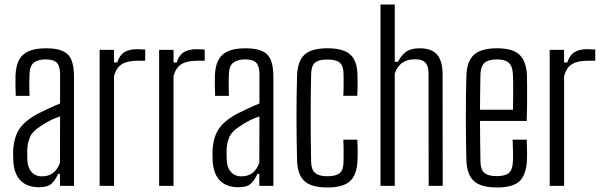

<svg xmlns="http://www.w3.org/2000/svg" viewBox="-20 -820 2650 847"><path d="M152.5 6Q101 6 72 -22.2Q43 -50.5 39 -105Q38.5 -118.5 38 -130.5Q37.5 -142.5 38 -156.5Q40 -191 49.8 -219.5Q59.5 -248 82.2 -271.8Q105 -295.5 145 -317.5Q167.5 -329 194.5 -341.5Q221.5 -354 245 -363.5V-493Q245 -527.5 231.2 -542.8Q217.5 -558 181 -558Q150.5 -558 131.2 -544.8Q112 -531.5 110.5 -498Q109.5 -481 109.2 -461.8Q109 -442.5 109.5 -425.2Q110 -408 110.5 -397H49.5Q48.5 -422 48.2 -445.2Q48 -468.5 48.5 -489.5Q50.5 -529.5 64 -555.5Q77.5 -581.5 106.8 -594.2Q136 -607 184 -607Q231.5 -607 258.2 -594.2Q285 -581.5 295.8 -553.8Q306.5 -526 306.5 -481.5V0H244.5V-53H236Q225 -26.5 207.8 -10.2Q190.5 6 152.5 6ZM164.5 -42Q194.5 -42 214.2 -57.2Q234 -72.5 244.5 -102L245 -306.5Q225 -300 204 -289.8Q183 -279.5 155.5 -261Q122.5 -240 111.8 -214.2Q101 -188.5 100 -156.5Q100 -142.5 100.2 -130.8Q100.5 -119 101 -108.5Q103.5 -78 120.2 -60Q137 -42 164.5 -42Z M419.5 0V-600H483V-544.5H497Q507.5 -576.5 528.5 -589.8Q549.5 -603 586 -603Q594 -603 603 -602.2Q612 -601.5 620.5 -601.5V-552H586.5Q542.5 -552 518 -537Q493.5 -522 483 -484.5V0Z M682 0V-600H745.5V-544.5H759.5Q770 -576.5 791 -589.8Q812 -603 848.5 -603Q856.5 -603 865.5 -602.2Q874.5 -601.5 883 -601.5V-552H849Q805 -552 780.5 -537Q756 -522 745.5 -484.5V0Z M1032 6Q980.5 6 951.5 -22.2Q922.5 -50.5 918.5 -105Q918 -118.5 917.5 -130.5Q917 -142.5 917.5 -156.5Q919.5 -191 929.2 -219.5Q939 -248 961.8 -271.8Q984.5 -295.5 1024.5 -317.5Q1047 -329 1074 -341.5Q1101 -354 1124.5 -363.5V-493Q1124.5 -527.5 1110.8 -542.8Q1097 -558 1060.5 -558Q1030 -558 1010.8 -544.8Q991.5 -531.5 990 -498Q989 -481 988.8 -461.8Q988.5 -442.5 989 -425.2Q989.5 -408 990 -397H929Q928 -422 927.8 -445.2Q927.5 -468.5 928 -489.5Q930 -529.5 943.5 -555.5Q957 -581.5 986.2 -594.2Q1015.5 -607 1063.5 -607Q1111 -607 1137.8 -594.2Q1164.5 -581.5 1175.2 -553.8Q1186 -526 1186 -481.5V0H1124V-53H1115.5Q1104.5 -26.5 1087.2 -10.2Q1070 6 1032 6ZM1044 -42Q1074 -42 1093.8 -57.2Q1113.5 -72.5 1124 -102L1124.5 -306.5Q1104.5 -300 1083.5 -289.8Q1062.5 -279.5 1035 -261Q1002 -240 991.2 -214.2Q980.5 -188.5 979.5 -156.5Q979.5 -142.5 979.8 -130.8Q980 -119 980.5 -108.5Q983 -78 999.8 -60Q1016.5 -42 1044 -42Z M1494.5 -397.5Q1495.5 -415 1495.8 -431.8Q1496 -448.5 1495.8 -464.5Q1495.5 -480.5 1495.5 -495Q1495 -530.5 1478.2 -544Q1461.5 -557.5 1424 -557.5Q1386 -557.5 1369.8 -543.5Q1353.5 -529.5 1352.5 -494Q1351.5 -447.5 1351 -400Q1350.5 -352.5 1350.5 -303.8Q1350.5 -255 1351 -205.5Q1351.5 -156 1352.5 -106Q1353.5 -70.5 1370.8 -56.5Q1388 -42.5 1424.5 -42.5Q1462 -42.5 1478.5 -56.2Q1495 -70 1495.5 -106.5Q1495.5 -129 1495.8 -151.8Q1496 -174.5 1494.5 -204H1556Q1557.5 -183 1557.8 -156.2Q1558 -129.5 1557 -111.5Q1554.5 -49 1524.2 -21Q1494 7 1424.5 7Q1354 7 1323.2 -21Q1292.5 -49 1290.5 -111.5Q1289.5 -151 1288.8 -197.5Q1288 -244 1288 -294.2Q1288 -344.5 1288.5 -393.8Q1289 -443 1290.5 -487.5Q1293 -551.5 1323.8 -579.2Q1354.5 -607 1424 -607Q1494 -607 1525 -579.5Q1556 -552 1557 -489Q1557.5 -467.5 1557.5 -444Q1557.5 -420.5 1556 -397.5Z M1658.5 0V-800H1721.5V-547.5H1735.5Q1751.5 -578 1772.5 -592.5Q1793.5 -607 1831.5 -607Q1884 -607 1908.2 -579Q1932.5 -551 1932.5 -491L1933 0H1871L1870.5 -495Q1870.5 -529 1856.5 -543.8Q1842.5 -558.5 1811.5 -558.5Q1776.5 -558.5 1754.5 -543Q1732.5 -527.5 1721.5 -496V0Z M2173 7Q2102 7 2071 -21Q2040 -49 2037.5 -112Q2036.5 -151 2035.8 -197.8Q2035 -244.5 2035 -294.2Q2035 -344 2035.5 -393.2Q2036 -442.5 2037.5 -487Q2040 -551.5 2071.8 -579.2Q2103.5 -607 2172.5 -607Q2242 -607 2271.8 -578.5Q2301.5 -550 2304.5 -489.5Q2305 -478 2305.2 -444.8Q2305.5 -411.5 2305.2 -368.8Q2305 -326 2303.5 -286.5H2097.5Q2097.5 -242 2098.2 -196.8Q2099 -151.5 2099.5 -106Q2100.5 -70.5 2117.8 -56.8Q2135 -43 2171 -43Q2208.5 -43 2224.8 -56.8Q2241 -70.5 2242.5 -106Q2243.5 -121 2243.2 -148.8Q2243 -176.5 2241.5 -204H2303.5Q2304.5 -184.5 2305 -156.2Q2305.5 -128 2304.5 -112Q2301 -48.5 2272 -20.8Q2243 7 2173 7ZM2097.5 -336H2243Q2243.5 -367.5 2243.8 -399.8Q2244 -432 2243.8 -457.8Q2243.5 -483.5 2242.5 -494Q2240.5 -530 2223.5 -544Q2206.5 -558 2172.5 -558Q2133 -558 2116.8 -542Q2100.5 -526 2099.5 -494Q2099 -456 2098.2 -416.2Q2097.5 -376.5 2097.5 -336Z M2405 0V-600H2468.5V-544.5H2482.5Q2493 -576.5 2514 -589.8Q2535 -603 2571.5 -603Q2579.5 -603 2588.5 -602.2Q2597.5 -601.5 2606 -601.5V-552H2572Q2528 -552 2503.5 -537Q2479 -522 2468.5 -484.5V0Z"/></svg>

Font: Big Shoulders Text Thin Light
Style: Regular
Weight: 300
Version: Version 2.002